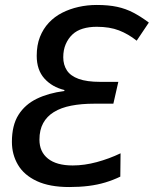

<svg xmlns="http://www.w3.org/2000/svg" viewBox="-20 -744 620 774"><path d="M259 10Q180 10 128.5 -14Q77 -38 52.5 -79.5Q28 -121 28 -172Q28 -239 54.5 -281Q81 -323 128.5 -346Q176 -369 239 -377L240 -381Q190 -393 159 -427.5Q128 -462 128 -519Q128 -562 141 -595Q154 -628 177 -652.5Q200 -677 230.5 -692.5Q261 -708 296.5 -716Q332 -724 370 -724Q417 -724 452 -716.5Q487 -709 517.5 -693Q548 -677 580 -653L531 -580Q497 -607 459.5 -621.5Q422 -636 370 -636Q339 -636 314 -628.5Q289 -621 272 -605Q255 -589 245 -566Q235 -543 235 -513Q235 -483 249.5 -460.5Q264 -438 297 -426Q330 -414 384 -414H457L437 -326H359Q308 -326 267 -318Q226 -310 197.5 -292.5Q169 -275 154 -247.5Q139 -220 139 -181Q139 -132 173.5 -104.5Q208 -77 273 -77Q320 -77 370 -90.5Q420 -104 466 -126L465 -32Q436 -18 404.5 -8.5Q373 1 337 5.5Q301 10 259 10Z"/></svg>

Font: Noto Sans Display Medium
Style: Italic
Weight: 500
Italic angle: -12°
Designer: Monotype Design Team
Foundry: Monotype Imaging Inc.
Version: Version 2.003